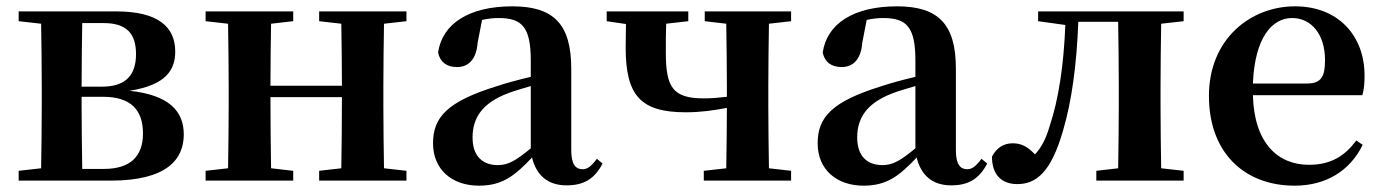

<svg xmlns="http://www.w3.org/2000/svg" viewBox="-20 -571 4374 607"><path d="M240 -37C239 -94 238 -178 238 -235V-265H306C394 -265 432 -223 432 -149C432 -76 391 -37 309 -37ZM308 -498C380 -498 410 -465 410 -400C410 -332 376 -297 302 -297H238C238 -364 239 -444 240 -498ZM39 -535V-504L110 -496C111 -439 112 -356 112 -300V-235C112 -179 111 -96 110 -39L39 -31V0H330C506 0 561 -66 561 -146C561 -219 515 -271 389 -284C506 -302 534 -351 534 -408C534 -486 480 -535 347 -535Z M1265 -504V-535H989V-504L1059 -496C1060 -441 1061 -361 1061 -300H835C835 -361 836 -440 837 -496L907 -504V-535H630V-504L701 -496C702 -439 703 -356 703 -300V-235C703 -179 702 -96 701 -39L630 -31V0H907V-31L837 -39C836 -96 835 -182 835 -264H1061C1061 -182 1060 -96 1059 -39L989 -31V0H1265V-31L1194 -39C1193 -96 1192 -179 1192 -235V-300C1192 -356 1193 -439 1194 -496Z M1658 -102C1612 -64 1587 -49 1554 -49C1506 -49 1474 -77 1474 -136C1474 -198 1504 -244 1583 -275C1600 -282 1628 -290 1658 -299ZM1867 -69C1849 -45 1837 -36 1822 -36C1800 -36 1786 -51 1786 -96V-354C1786 -494 1731 -551 1600 -551C1461 -551 1378 -495 1365 -405C1371 -375 1392 -359 1425 -359C1459 -359 1486 -381 1490 -436L1504 -508C1522 -512 1539 -514 1556 -514C1631 -514 1658 -485 1658 -379V-328C1619 -319 1579 -308 1549 -298C1395 -250 1349 -201 1349 -118C1349 -34 1410 16 1494 16C1568 16 1607 -15 1662 -73C1675 -19 1710 15 1771 15C1824 15 1859 -4 1885 -54Z M2481 -504V-535H2208V-504L2276 -496C2277 -439 2278 -356 2278 -300V-265C2253 -262 2229 -260 2205 -260C2107 -260 2085 -295 2085 -405C2085 -437 2085 -467 2086 -496L2156 -504V-535H1898V-504L1959 -495L1958 -422C1958 -271 2003 -216 2148 -216C2195 -216 2238 -222 2278 -230C2278 -173 2277 -94 2276 -39L2205 -31V0H2481V-31L2411 -39C2410 -96 2409 -179 2409 -235V-300C2409 -356 2410 -439 2411 -496Z M2874 -102C2828 -64 2803 -49 2770 -49C2722 -49 2690 -77 2690 -136C2690 -198 2720 -244 2799 -275C2816 -282 2844 -290 2874 -299ZM3083 -69C3065 -45 3053 -36 3038 -36C3016 -36 3002 -51 3002 -96V-354C3002 -494 2947 -551 2816 -551C2677 -551 2594 -495 2581 -405C2587 -375 2608 -359 2641 -359C2675 -359 2702 -381 2706 -436L2720 -508C2738 -512 2755 -514 2772 -514C2847 -514 2874 -485 2874 -379V-328C2835 -319 2795 -308 2765 -298C2611 -250 2565 -201 2565 -118C2565 -34 2626 16 2710 16C2784 16 2823 -15 2878 -73C2891 -19 2926 15 2987 15C3040 15 3075 -4 3101 -54Z M3722 -504V-535H3262V-504L3348 -492C3343 -366 3327 -257 3298 -171C3286 -130 3271 -103 3252 -83C3230 -106 3210 -118 3182 -118C3153 -118 3131 -104 3116 -76C3116 -17 3148 11 3196 11C3253 11 3302 -22 3341 -159C3368 -250 3384 -367 3389 -502H3515C3516 -445 3517 -358 3517 -300V-235C3517 -179 3516 -96 3515 -39L3446 -31V0H3722V-31L3651 -39C3650 -96 3649 -179 3649 -235V-300C3649 -356 3650 -439 3651 -496Z M3941 -307C3947 -453 4002 -514 4065 -514C4126 -514 4169 -462 4169 -381C4169 -330 4158 -307 4112 -307ZM4287 -270C4292 -287 4294 -306 4294 -332C4294 -458 4211 -551 4074 -551C3934 -551 3802 -448 3802 -268C3802 -86 3916 16 4073 16C4172 16 4248 -31 4288 -113L4268 -127C4233 -80 4190 -50 4118 -50C4021 -50 3945 -117 3941 -270Z"/></svg>

Font: Source Han Serif
Style: Bold
Weight: 700
Designer: Ryoko NISHIZUKA 西塚涼子 (kana & ideographs); Frank Grießhammer (Latin, Greek & Cyrillic); Wenlong ZHANG 张文龙 (bopomofo); San
Foundry: Adobe Systems Incorporated
Version: Version 1.001;PS 1.001;hotconv 16.6.54;makeotf.lib2.5.65590